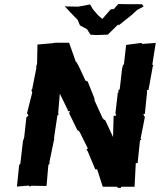

<svg xmlns="http://www.w3.org/2000/svg" viewBox="-20 -927 793 953"><path d="M121 -353 111 -345 100 -245 94 -227 81 -115 75 -107 64 -1 123 -6 128 -1 137 -5 211 -4 220 -108 226 -115V-123L225 -121L249 -237L251 -235L248 -241L265 -355L270 -356L269 -370L277 -462L317 -380L316 -375L327 -376L323 -365L363 -283L375 -273L416 -190L409 -184L415 -177L453 -86L462 -87L490 0H560L565 5L579 6L582 0H648L654 -118L663 -117L675 -231L682 -232L678 -239L699 -346L692 -358L691 -360L699 -362L710 -470L709 -480H717L738 -596L741 -602L736 -606L753 -714L686 -709L682 -714L606 -704L595 -606H591L586 -586L574 -482H568V-466L565 -469L553 -365L557 -353L544 -352L541 -247L503 -329L491 -337L494 -340L490 -339L449 -429V-438L415 -523L411 -524L404 -527C390 -557 377 -588 361 -617L356 -621L323 -715H256L236 -712L166 -706L164 -610L160 -599V-587L139 -481L135 -483L140 -468L114 -364C117 -361 120 -358 121 -353ZM488 -833 467 -851 442 -880 427 -905 368 -894 314 -895 301 -896C322 -873 343 -851 365 -829L377 -801L412 -782L429 -755L456 -753L515 -755L567 -806L569 -801L634 -853L660 -877L693 -895L685 -906H626L567 -907L545 -882L530 -881Z"/></svg>

Font: Asimov Print
Style: DIt
Weight: 250
Width: 0
Designer: Google
Version: Version 2.000980: 2014